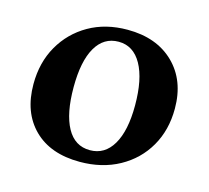

<svg xmlns="http://www.w3.org/2000/svg" viewBox="-76 -550 708 650"><g transform="rotate(15 277.5 -225.0)"><path d="M254 12Q151 12 93 -45.5Q35 -103 35 -202Q35 -278 68.5 -336.5Q102 -395 160.5 -428.5Q219 -462 296 -462Q398 -462 458.5 -403Q519 -344 519 -245Q519 -170 485.5 -112Q452 -54 392 -21Q332 12 254 12ZM277 -35Q329 -35 357.5 -83.5Q386 -132 386 -221Q386 -313 357.5 -364Q329 -415 277 -415Q225 -415 197 -366.5Q169 -318 169 -227Q169 -135 196.5 -85Q224 -35 277 -35Z"/></g></svg>

Font: Petrona
Style: Bold
Weight: 700
Designer: Ringo R. Seeber
Foundry: Ringo R. Seeber
Version: Version 2.001; ttfautohint (v1.8.3)